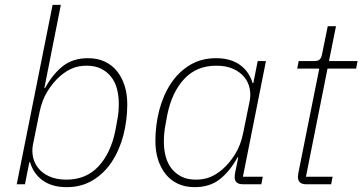

<svg xmlns="http://www.w3.org/2000/svg" viewBox="-20 -760 1495 792"><path d="M197 -740H231L163 -397H166Q198 -455 239.5 -487.5Q281 -520 343 -520Q382 -520 412 -506Q442 -492 462.5 -466.5Q483 -441 494 -406.5Q505 -372 505 -330Q505 -264 489 -202.5Q473 -141 441.5 -93Q410 -45 363 -16.5Q316 12 255 12Q195 12 156.5 -15.5Q118 -43 104 -91H101L83 0H49ZM254 -19Q335 -19 386 -73.5Q437 -128 456 -222L464 -266Q467 -282 468.5 -297.5Q470 -313 470 -333Q470 -365 462.5 -393.5Q455 -422 438.5 -443Q422 -464 397 -476.5Q372 -489 338 -489Q306 -489 280.5 -479Q255 -469 229 -447Q200 -422 176.5 -384.5Q153 -347 143 -297L116 -164Q111 -139 116 -113.5Q121 -88 137.5 -67Q154 -46 183 -32.5Q212 -19 254 -19Z M982 0Q948 0 948 -29Q948 -34 948.5 -38.5Q949 -43 950 -48L963 -111H960Q928 -53 886.5 -20.5Q845 12 783 12Q744 12 714 -2Q684 -16 663.5 -41.5Q643 -67 632 -101.5Q621 -136 621 -178Q621 -244 637 -305.5Q653 -367 684.5 -415Q716 -463 763 -491.5Q810 -520 871 -520Q931 -520 969.5 -492.5Q1008 -465 1022 -417H1025L1043 -508H1077L982 -31H1064L1058 0ZM788 -19Q820 -19 845.5 -29Q871 -39 897 -61Q926 -86 949.5 -123.5Q973 -161 983 -211L1010 -344Q1015 -369 1010 -394.5Q1005 -420 988.5 -441Q972 -462 943 -475.5Q914 -489 872 -489Q791 -489 740 -434.5Q689 -380 670 -286L662 -242Q659 -226 657.5 -210.5Q656 -195 656 -175Q656 -143 663.5 -114.5Q671 -86 687.5 -65Q704 -44 728.5 -31.5Q753 -19 788 -19Z M1243 0Q1209 0 1209 -30Q1209 -35 1210 -41.5Q1211 -48 1212 -53L1297 -477H1206L1212 -508H1275Q1292 -508 1299 -515Q1306 -522 1309 -539L1332 -652H1366L1337 -508H1455L1449 -477H1331L1242 -31H1352L1346 0Z"/></svg>

Font: IBM Plex Sans ExtLt
Style: Italic
Weight: 200
Italic angle: -11°
Designer: Mike Abbink, Paul van der Laan, Pieter van Rosmalen
Foundry: Bold Monday
Version: Version 3.005